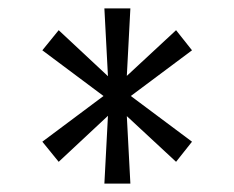

<svg xmlns="http://www.w3.org/2000/svg" viewBox="-20 -794 559 458"><path d="M247 -580 400 -722 438 -674 272 -550 120 -408 81 -456ZM247 -550 81 -674 120 -722 272 -580 438 -456 400 -408ZM240 -565 229 -774H291L280 -565L291 -356H229Z"/></svg>

Font: Pathway Extreme SemiCondensed ExtraLight
Style: Regular
Weight: 250
Width: 4
Version: Version 1.001;gftools[0.9.26]